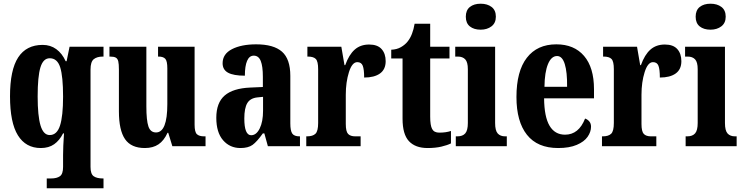

<svg xmlns="http://www.w3.org/2000/svg" viewBox="-20 -788 4008 1035"><path d="M232 174H255Q286 174 303 162Q320 150 320 112V48Q320 4 325 -69H320Q301 -31 272 -10.5Q243 10 200 10Q119 10 76.5 -58.5Q34 -127 34 -269Q34 -411 78 -478.5Q122 -546 210 -546Q252 -546 283.5 -523Q315 -500 334 -458H339L355 -536H538V-483H534Q503 -483 485.5 -469Q468 -455 468 -413V112Q468 150 485 162Q502 174 535 174H538V227H232ZM320 -267Q320 -376 304.5 -425Q289 -474 248 -474Q213 -474 198 -425Q183 -376 183 -268Q183 -163 198.5 -111.5Q214 -60 248 -60Q287 -60 303.5 -111Q320 -162 320 -267Z M621 -188V-413Q621 -443 617.5 -457.5Q614 -472 604 -477.5Q594 -483 573 -483H570V-536H769V-215Q769 -139 780 -106.5Q791 -74 821 -74Q882 -74 882 -227V-419Q882 -459 871 -471Q860 -483 835 -483H832V-536H1029V-116Q1029 -76 1041.5 -64.5Q1054 -53 1080 -53H1088V0H909L887 -72H883Q864 -30 834.5 -10Q805 10 761 10Q687 10 654 -38Q621 -86 621 -188Z M1146 -153Q1146 -234 1191 -273Q1236 -312 1329 -316L1397 -319V-374Q1397 -431 1385.5 -459.5Q1374 -488 1348 -488Q1324 -488 1312 -460Q1300 -432 1300 -380Q1239 -380 1209.5 -396Q1180 -412 1180 -447Q1180 -497 1230.5 -523Q1281 -549 1361 -549Q1455 -549 1500 -509.5Q1545 -470 1545 -379V-123Q1545 -83 1555.5 -68Q1566 -53 1594 -53H1597V0H1424L1405 -69H1397Q1365 -24 1341.5 -7Q1318 10 1276 10Q1219 10 1182.5 -32Q1146 -74 1146 -153ZM1398 -191V-266L1368 -263Q1329 -259 1313 -232Q1297 -205 1297 -149Q1297 -59 1334 -59Q1362 -59 1380 -95.5Q1398 -132 1398 -191Z M1631 -53H1635Q1666 -53 1680.5 -67Q1695 -81 1695 -125V-415Q1695 -457 1682.5 -470Q1670 -483 1640 -483H1637V-536H1820L1837 -437H1841Q1861 -493 1892 -520.5Q1923 -548 1970 -548Q2015 -548 2037 -523.5Q2059 -499 2059 -458Q2059 -414 2028.5 -392Q1998 -370 1943 -370Q1943 -414 1935.5 -433.5Q1928 -453 1906 -453Q1878 -453 1861 -399Q1844 -345 1844 -277V-120Q1844 -79 1856.5 -66Q1869 -53 1895 -53H1924V0H1631Z M2150 -148V-473H2089V-520Q2119 -521 2141.5 -534Q2164 -547 2178 -565Q2205 -599 2215 -660H2299V-536H2403V-473H2299V-159Q2299 -112 2309.5 -92.5Q2320 -73 2348 -73Q2384 -73 2411 -82V-15Q2391 -5 2359 2.5Q2327 10 2285 10Q2219 10 2184.5 -27Q2150 -64 2150 -148Z M2491 -698Q2491 -733 2513 -750.5Q2535 -768 2571 -768Q2607 -768 2630 -750.5Q2653 -733 2653 -698Q2653 -664 2629.5 -646Q2606 -628 2571 -628Q2535 -628 2513 -645.5Q2491 -663 2491 -698ZM2437 -53H2446Q2474 -53 2488 -69Q2502 -85 2502 -125V-415Q2502 -453 2488 -468Q2474 -483 2448 -483H2434V-536H2649V-125Q2649 -84 2663 -68.5Q2677 -53 2703 -53H2712V0H2437Z M2764 -265Q2764 -404 2820 -476.5Q2876 -549 2979 -549Q3075 -549 3128.5 -486.5Q3182 -424 3182 -307V-258H2913Q2914 -158 2942.5 -110Q2971 -62 3026 -62Q3100 -62 3134 -149Q3148 -144 3157 -133Q3166 -122 3166 -105Q3166 -77 3147.5 -50.5Q3129 -24 3089 -7Q3049 10 2989 10Q2877 10 2820.5 -61.5Q2764 -133 2764 -265ZM3037 -320Q3038 -399 3024.5 -442.5Q3011 -486 2983 -486Q2952 -486 2934 -442.5Q2916 -399 2915 -320Z M3225 -53H3229Q3260 -53 3274.5 -67Q3289 -81 3289 -125V-415Q3289 -457 3276.5 -470Q3264 -483 3234 -483H3231V-536H3414L3431 -437H3435Q3455 -493 3486 -520.5Q3517 -548 3564 -548Q3609 -548 3631 -523.5Q3653 -499 3653 -458Q3653 -414 3622.5 -392Q3592 -370 3537 -370Q3537 -414 3529.5 -433.5Q3522 -453 3500 -453Q3472 -453 3455 -399Q3438 -345 3438 -277V-120Q3438 -79 3450.5 -66Q3463 -53 3489 -53H3518V0H3225Z M3730 -698Q3730 -733 3752 -750.5Q3774 -768 3810 -768Q3846 -768 3869 -750.5Q3892 -733 3892 -698Q3892 -664 3868.5 -646Q3845 -628 3810 -628Q3774 -628 3752 -645.5Q3730 -663 3730 -698ZM3676 -53H3685Q3713 -53 3727 -69Q3741 -85 3741 -125V-415Q3741 -453 3727 -468Q3713 -483 3687 -483H3673V-536H3888V-125Q3888 -84 3902 -68.5Q3916 -53 3942 -53H3951V0H3676Z"/></svg>

Font: Noto Serif CondExtraBold
Style: Regular
Weight: 800
Width: 3
Designer: Monotype Design Team
Foundry: Monotype Imaging Inc.
Version: Version 1.001